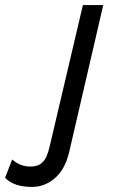

<svg xmlns="http://www.w3.org/2000/svg" viewBox="-179 -520 457 755"><path d="M-53 215Q-125 215 -159 179L-131 107Q-100 135 -59 135Q-29 135 -11.5 118Q6 101 16 57L147 -500H227L93 78Q77 146 37 180.5Q-3 215 -53 215Z"/></svg>

Font: Elaine Sans
Style: Italic
Weight: 400
Italic angle: -13°
Designer: Wei Huang
Foundry: Wei Huang
Version: Version 2.001;December 24, 2019;FontCreator 12.0.0.2547 64-b